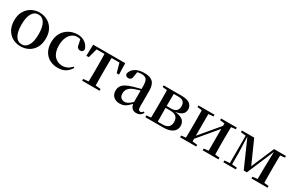

<svg xmlns="http://www.w3.org/2000/svg" viewBox="130 -1641 4172 2755"><g transform="rotate(30 2216.0 -263.5)"><path d="M305 16Q232 16 172.5 -17Q113 -50 78 -113Q43 -176 43 -265Q43 -354 79.5 -416Q116 -478 176 -510.5Q236 -543 305 -543Q375 -543 435 -511Q495 -479 531.5 -417Q568 -355 568 -265Q568 -175 533 -112.5Q498 -50 438.5 -17Q379 16 305 16ZM305 -17Q372 -17 409.5 -79.5Q447 -142 447 -263Q447 -385 409.5 -447.5Q372 -510 305 -510Q239 -510 201.5 -447.5Q164 -385 164 -263Q164 -142 201.5 -79.5Q239 -17 305 -17Z M919 16Q845 16 786 -16Q727 -48 693 -109Q659 -170 659 -256Q659 -349 697.5 -413Q736 -477 799.5 -510Q863 -543 937 -543Q986 -543 1026.5 -525Q1067 -507 1094 -475Q1121 -443 1130 -401Q1119 -359 1078 -359Q1054 -359 1037 -374.5Q1020 -390 1017 -427L996 -518L1056 -476Q1027 -494 1001.5 -502Q976 -510 948 -510Q900 -510 861 -481Q822 -452 800 -399Q778 -346 778 -271Q778 -162 829.5 -102Q881 -42 964 -42Q1009 -42 1046.5 -60.5Q1084 -79 1114 -115L1131 -102Q1096 -44 1046 -14Q996 16 919 16Z M1194 -340 1199 -527H1730L1735 -340H1696L1645 -525L1701 -493H1228L1284 -525L1234 -340ZM1320 0V-29L1433 -40H1497L1609 -29V0ZM1405 0Q1406 -25 1407 -66.5Q1408 -108 1408.5 -153Q1409 -198 1409 -232V-296Q1409 -330 1408.5 -374.5Q1408 -419 1407 -461Q1406 -503 1405 -527H1524Q1523 -503 1522.5 -461Q1522 -419 1521.5 -374.5Q1521 -330 1521 -296V-232Q1521 -198 1521.5 -153Q1522 -108 1522.5 -66.5Q1523 -25 1524 0Z M1947 16Q1886 16 1846 -19Q1806 -54 1806 -117Q1806 -158 1824 -189.5Q1842 -221 1884.5 -246Q1927 -271 1998 -291Q2039 -303 2087 -315.5Q2135 -328 2175 -337V-312Q2135 -302 2094.5 -290.5Q2054 -279 2024 -268Q1966 -246 1939 -212.5Q1912 -179 1912 -133Q1912 -87 1936 -64Q1960 -41 1998 -41Q2017 -41 2037 -49Q2057 -57 2083 -77.5Q2109 -98 2144 -135L2157 -84H2127Q2097 -52 2071 -29.5Q2045 -7 2015.5 4.5Q1986 16 1947 16ZM2221 15Q2173 15 2148 -15Q2123 -45 2118 -96V-99V-372Q2118 -426 2107 -456Q2096 -486 2072 -498Q2048 -510 2009 -510Q1982 -510 1954 -503Q1926 -496 1891 -480L1945 -506L1933 -428Q1930 -392 1913.5 -377Q1897 -362 1875 -362Q1831 -362 1821 -404Q1833 -468 1890.5 -505.5Q1948 -543 2044 -543Q2139 -543 2183 -499Q2227 -455 2227 -356V-100Q2227 -60 2237 -45.5Q2247 -31 2265 -31Q2277 -31 2287 -37.5Q2297 -44 2310 -61L2326 -46Q2309 -15 2283.5 0Q2258 15 2221 15Z M2367 0V-29L2476 -40L2498 -33H2633Q2697 -33 2728.5 -62Q2760 -91 2760 -145Q2760 -200 2730 -230.5Q2700 -261 2628 -261H2498V-292H2625Q2739 -292 2739 -395Q2739 -443 2713 -468Q2687 -493 2628 -493H2498L2476 -488L2367 -499V-527H2661Q2760 -527 2802.5 -493Q2845 -459 2845 -401Q2845 -371 2830 -344.5Q2815 -318 2775 -300Q2735 -282 2661 -275L2663 -282Q2740 -280 2785.5 -262Q2831 -244 2850.5 -213.5Q2870 -183 2870 -141Q2870 -105 2850 -73Q2830 -41 2783.5 -20.5Q2737 0 2655 0ZM2440 0Q2442 -25 2442.5 -66.5Q2443 -108 2443.5 -153Q2444 -198 2444 -232V-296Q2444 -330 2443.5 -374.5Q2443 -419 2442.5 -461Q2442 -503 2440 -527H2555Q2554 -503 2553.5 -460.5Q2553 -418 2552.5 -370Q2552 -322 2552 -279V-232Q2552 -198 2552.5 -153Q2553 -108 2553.5 -66.5Q2554 -25 2555 0Z M2944 0V-29L3052 -40H3107L3210 -29V0ZM3318 0V-29L3417 -40H3471L3579 -29V0ZM3017 0Q3019 -25 3019.5 -66.5Q3020 -108 3020.5 -153Q3021 -198 3021 -232V-296Q3021 -330 3020.5 -374.5Q3020 -419 3019.5 -461Q3019 -503 3017 -527H3128V0ZM3102 -50 3059 -73H3079L3245 -271L3420 -479L3462 -457H3443L3273 -254ZM3395 0V-527H3505Q3504 -503 3503.5 -461Q3503 -419 3502.5 -374.5Q3502 -330 3502 -296V-232Q3502 -198 3502.5 -153Q3503 -108 3503.5 -66.5Q3504 -25 3505 0ZM2944 -499V-527H3210V-499L3107 -488H3053ZM3318 -499V-527H3579V-499L3471 -488H3417Z M3973 -43 3768 -506H3760V-527H3867L4046 -126H4025L4196 -527H4229V-507H4221L4025 -43ZM4206 0 4208 -219 4215 -527H4318Q4317 -503 4316.5 -461Q4316 -419 4315.5 -374.5Q4315 -330 4315 -296V-232Q4315 -198 4315.5 -153Q4316 -108 4316.5 -66.5Q4317 -25 4318 0ZM3660 0V-29L3757 -37H3774L3867 -29V0ZM4126 0V-29L4234 -40H4284L4392 -29V0ZM3663 -499V-527H3771V-488H3759ZM3747 0V-527H3773L3784 -221V0ZM4258 -488V-527H4393V-499L4285 -488Z"/></g></svg>

Font: Noto Serif KR SemiBold
Style: Regular
Weight: 600
Designer: Ryoko NISHIZUKA 西塚涼子 (kana & ideographs); Frank Grießhammer (Latin, Greek & Cyrillic); Wenlong ZHANG 张文龙 (bopomofo); San
Foundry: Adobe
Version: Version 2.003-H1;hotconv 1.1.1;makeotfexe 2.6.0